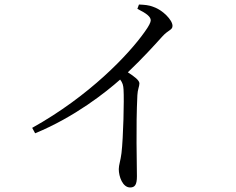

<svg xmlns="http://www.w3.org/2000/svg" viewBox="-20 -785 1040 847"><path d="M554 42C575 42 584 30 584 -7C584 -67 579 -220 586 -365C587 -390 595 -404 595 -417C595 -431 572 -448 544 -466C610 -529 659 -583 696 -624C723 -654 741 -652 741 -671C741 -697 697 -741 658 -754C637 -763 616 -764 593 -765L586 -746C628 -725 645 -711 645 -695C645 -687 637 -670 618 -644C548 -545 375 -362 122 -221L135 -197C310 -269 448 -379 510 -434C521 -420 524 -408 525 -390C528 -345 524 -178 516 -110C512 -77 504 -57 504 -39C504 -6 521 42 554 42Z"/></svg>

Font: Source Han Serif CN
Style: Regular
Weight: 400
Designer: Ryoko NISHIZUKA 西塚涼子 (kana & ideographs); Frank Grießhammer (Latin, Greek & Cyrillic); Wenlong ZHANG 张文龙 (bopomofo); San
Foundry: Adobe
Version: Version 2.003;hotconv 1.1.1;makeotfexe 2.6.0